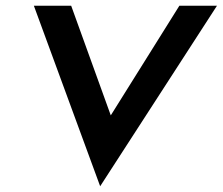

<svg xmlns="http://www.w3.org/2000/svg" viewBox="-20 -600 776 669"><path d="M605 -580 366 -198 228 -580H98L329 49L736 -580Z"/></svg>

Font: Charger
Style: HemiRT
Weight: 900
Designer: Jasper
Foundry: Cannot Into Space Fonts
Version: Version 0.99